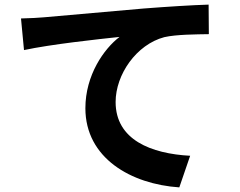

<svg xmlns="http://www.w3.org/2000/svg" viewBox="-20 -768 1040 832"><path d="M71 -688 84 -551C200 -576 404 -598 498 -608C431 -557 350 -443 350 -299C350 -83 548 30 757 44L804 -93C635 -102 481 -162 481 -326C481 -445 571 -575 692 -607C745 -619 831 -619 885 -620L884 -748C814 -746 704 -739 601 -731C418 -715 253 -700 170 -693C150 -691 111 -689 71 -688Z"/></svg>

Font: Noto Sans CJK SC
Style: Bold
Weight: 700
Designer: Ryoko NISHIZUKA 西塚涼子 (kana, bopomofo & ideographs); Paul D. Hunt (Latin, Greek & Cyrillic); Sandoll Communications 산돌커뮤니
Foundry: Adobe
Version: Version 2.004;hotconv 1.0.118;makeotfexe 2.5.65603